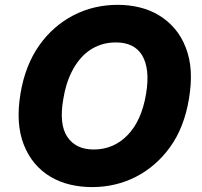

<svg xmlns="http://www.w3.org/2000/svg" viewBox="-20 -757 829 787"><path d="M63.9 -372.9Q83.1 -489.3 141.3 -571.7Q169.7 -611.9 205.1 -642.6Q240.4 -673.3 281.2 -694.4Q322.1 -715.6 367.7 -726.4Q413.4 -737.2 462.4 -737.2Q509.2 -737.2 552.2 -726.7Q595.2 -716.3 631.4 -694.4Q667.6 -672.6 696 -639.6Q724.4 -606.5 741.8 -561.1Q758.9 -516.7 761.9 -465.6Q764.9 -414.4 754.6 -352.3Q735.1 -234.4 677.2 -154.1Q648.8 -114.7 613.6 -84.2Q578.5 -53.6 537.8 -32.7Q497.2 -11.7 451.7 -0.9Q406.2 9.9 357.6 9.9Q310.4 9.9 267.2 -0.4Q224.1 -10.7 187.7 -32.1Q151.3 -53.6 123 -86.6Q94.8 -119.7 77.1 -165.1Q43.7 -250.7 63.9 -372.9ZM255.7 -196.4Q290.5 -144.2 364 -144.2Q446 -144.2 503.6 -203.8Q560.7 -263.1 578.8 -372.9Q587.4 -424.4 583.1 -463.6Q578.8 -502.8 563 -529.5Q547.2 -556.1 520.1 -569.6Q492.9 -583.1 455.6 -583.1Q422.6 -583.1 395.1 -574.2Q367.5 -565.3 345.2 -549.4Q322.8 -533.4 305.2 -511.5Q287.6 -489.7 274.7 -464.1Q261.7 -438.6 253 -410.2Q244.3 -381.7 239.7 -352.3Q221.2 -248.6 255.7 -196.4Z"/></svg>

Font: Inter P Extra Bold
Style: Italic
Weight: 800
Italic angle: 9.39999°
Designer: Rasmus Andersson
Foundry: rsms
Version: Version 3.018;git-588b23468